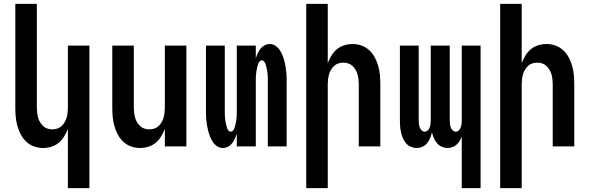

<svg xmlns="http://www.w3.org/2000/svg" viewBox="-20 -755 3040 990"><path d="M330 215V-90Q322 -70 310.5 -51Q299 -32 282.5 -18.5Q266 -5 245 1.5Q224 8 202 8Q178 8 155.5 0Q133 -8 115.5 -24.5Q98 -41 87 -62Q76 -83 69.5 -106Q63 -129 61 -152.5Q59 -176 59 -200V-735H170V-200Q170 -187 171.5 -174Q173 -161 176.5 -148.5Q180 -136 186.5 -125Q193 -114 202.5 -105Q212 -96 224.5 -92Q237 -88 250 -88Q263 -88 275.5 -92Q288 -96 297.5 -105Q307 -114 313.5 -125Q320 -136 323.5 -148.5Q327 -161 328.5 -174Q330 -187 330 -200V-520H441V215Z M702 8Q678 8 655.5 0Q633 -8 615.5 -24.5Q598 -41 587 -62Q576 -83 569.5 -106Q563 -129 561 -152.5Q559 -176 559 -200V-520H670V-200Q670 -187 671.5 -174Q673 -161 676.5 -148.5Q680 -136 686.5 -125Q693 -114 702.5 -105Q712 -96 724.5 -92Q737 -88 750 -88Q763 -88 775.5 -92Q788 -96 797.5 -105Q807 -114 813.5 -125Q820 -136 823.5 -148.5Q827 -161 828.5 -174Q830 -187 830 -200V-520H941V0H830V-90Q822 -70 810.5 -51Q799 -32 782.5 -18.5Q766 -5 745 1.5Q724 8 702 8Z M1129 8Q1114 8 1100.5 -0.5Q1087 -9 1078.5 -21.5Q1070 -34 1064 -48.5Q1058 -63 1054 -78Q1050 -93 1047.5 -108Q1045 -123 1043.5 -138.5Q1042 -154 1042 -169.5Q1042 -185 1042 -200V-520H1139V-200Q1139 -193 1139 -186.5Q1139 -180 1139 -173Q1139 -166 1139.5 -159.5Q1140 -153 1140.5 -146Q1141 -139 1142 -132.5Q1143 -126 1144.5 -119.5Q1146 -113 1147.5 -106.5Q1149 -100 1151.5 -93.5Q1154 -87 1158.5 -81.5Q1163 -76 1170 -76Q1177 -76 1181.5 -81.5Q1186 -87 1188.5 -93.5Q1191 -100 1192.5 -106.5Q1194 -113 1195.5 -119.5Q1197 -126 1198 -132.5Q1199 -139 1199.5 -146Q1200 -153 1200.5 -159.5Q1201 -166 1201 -173Q1201 -180 1201 -186.5Q1201 -193 1201 -200V-520H1299V-454Q1303 -467 1308.5 -479.5Q1314 -492 1322.5 -503Q1331 -514 1344 -521Q1357 -528 1371 -528Q1386 -528 1399.5 -519.5Q1413 -511 1421.5 -498.5Q1430 -486 1436 -471.5Q1442 -457 1446 -442Q1450 -427 1452.5 -412Q1455 -397 1456.5 -381.5Q1458 -366 1458 -350.5Q1458 -335 1458 -320V0H1361V-320Q1361 -327 1361 -333.5Q1361 -340 1361 -347Q1361 -354 1360.5 -360.5Q1360 -367 1359.5 -374Q1359 -381 1358 -387.5Q1357 -394 1355.5 -400.5Q1354 -407 1352.5 -413.5Q1351 -420 1348.5 -426.5Q1346 -433 1341.5 -438.5Q1337 -444 1330 -444Q1323 -444 1318.5 -438.5Q1314 -433 1311.5 -426.5Q1309 -420 1307.5 -413.5Q1306 -407 1304.5 -400.5Q1303 -394 1302 -387.5Q1301 -381 1300.5 -374Q1300 -367 1299.5 -360.5Q1299 -354 1299 -347Q1299 -340 1299 -333.5Q1299 -327 1299 -320V0H1201V-66Q1197 -53 1191.5 -40.5Q1186 -28 1177.5 -17Q1169 -6 1156 1Q1143 8 1129 8Z M1559 215V-735H1670V-430Q1678 -450 1689.5 -469Q1701 -488 1717.5 -501.5Q1734 -515 1755 -521.5Q1776 -528 1798 -528Q1822 -528 1844.5 -520Q1867 -512 1884.5 -495.5Q1902 -479 1913 -458Q1924 -437 1930.5 -414Q1937 -391 1939 -367.5Q1941 -344 1941 -320V0H1830V-320Q1830 -333 1828.5 -346Q1827 -359 1823.5 -371.5Q1820 -384 1813.5 -395Q1807 -406 1797.5 -415Q1788 -424 1775.5 -428Q1763 -432 1750 -432Q1737 -432 1724.5 -428Q1712 -424 1702.5 -415Q1693 -406 1686.5 -395Q1680 -384 1676.5 -371.5Q1673 -359 1671.5 -346Q1670 -333 1670 -320V215Z M2361 215V-52Q2357 -40 2350.5 -29Q2344 -18 2334.5 -9.5Q2325 -1 2313 3.5Q2301 8 2288 8Q2273 8 2258 1.5Q2243 -5 2233 -17Q2223 -29 2217 -43.5Q2211 -58 2207 -73Q2204 -58 2198 -43.5Q2192 -29 2182.5 -17Q2173 -5 2158.5 1.5Q2144 8 2128 8Q2113 8 2098 1.5Q2083 -5 2073 -17Q2063 -29 2057 -43.5Q2051 -58 2047.5 -73.5Q2044 -89 2043 -104.5Q2042 -120 2042 -136V-520H2139V-136Q2139 -127 2140 -117.5Q2141 -108 2144 -99Q2147 -90 2154 -83Q2161 -76 2170 -76Q2179 -76 2186 -83Q2193 -90 2196 -99Q2199 -108 2200 -117.5Q2201 -127 2201 -136V-520H2299V-136Q2299 -127 2300 -117.5Q2301 -108 2304 -99Q2307 -90 2314 -83Q2321 -76 2330 -76Q2339 -76 2346 -83Q2353 -90 2356 -99Q2359 -108 2360 -117.5Q2361 -127 2361 -136V-520H2458V215Z M2559 215V-735H2670V-430Q2678 -450 2689.5 -469Q2701 -488 2717.5 -501.5Q2734 -515 2755 -521.5Q2776 -528 2798 -528Q2822 -528 2844.5 -520Q2867 -512 2884.5 -495.5Q2902 -479 2913 -458Q2924 -437 2930.5 -414Q2937 -391 2939 -367.5Q2941 -344 2941 -320V0H2830V-320Q2830 -333 2828.5 -346Q2827 -359 2823.5 -371.5Q2820 -384 2813.5 -395Q2807 -406 2797.5 -415Q2788 -424 2775.5 -428Q2763 -432 2750 -432Q2737 -432 2724.5 -428Q2712 -424 2702.5 -415Q2693 -406 2686.5 -395Q2680 -384 2676.5 -371.5Q2673 -359 2671.5 -346Q2670 -333 2670 -320V215Z"/></svg>

Font: Moesevka
Style: Bold
Weight: 700
Monospace: yes
Designer: Belleve Invis
Foundry: Belleve Invis
Version: Version 32.5.0; ttfautohint (v1.8.4)